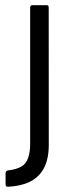

<svg xmlns="http://www.w3.org/2000/svg" viewBox="-20 -519 282 732"><path d="M1.3 184.2V140.3Q1.3 131.8 12.7 130.3Q41.3 127.2 60.4 116.5Q79.5 105.8 87.2 83.2Q95 60.7 95 28.7V-490.2Q95 -499.3 104.3 -499.3H158Q165.8 -499.3 165.7 -490L166 31.7Q166 89.2 146.3 124.2Q126.7 159.2 89.2 176.2Q56 190.8 10.2 193Q1.3 193.2 1.3 184.2Z"/></svg>

Font: Vivano Light
Style: Regular
Weight: 300
Designer: Joe Prince, Josias Burgherr
Version: Version 2.064;September 19, 2022;FontCreator 14.0.0.2877 64-